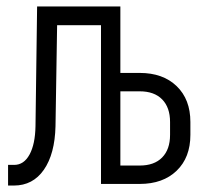

<svg xmlns="http://www.w3.org/2000/svg" viewBox="-20 -570 640 595"><path d="M5 5V-59H24Q54 -59 71.5 -91Q89 -123 90 -179L95 -550H353V-344H413Q485 -344 527.5 -303Q570 -262 570 -192V-152Q570 -82 527.5 -41Q485 0 413 0H293V-492H157L152 -179Q150 -93 116 -44Q82 5 23 5ZM353 -57H413Q458 -57 482.5 -82Q507 -107 507 -152V-192Q507 -237 482.5 -262Q458 -287 413 -287H353Z"/></svg>

Font: JetBrains Mono NL ExtraLight
Style: Regular
Weight: 200
Designer: Philipp Nurullin, Konstantin Bulenkov
Foundry: JetBrains
Version: Version 2.304; ttfautohint (v1.8.4.7-5d5b)